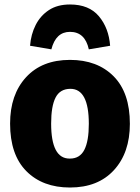

<svg xmlns="http://www.w3.org/2000/svg" viewBox="-20 -818 624 856"><path d="M292 18Q170 18 97.5 -55Q25 -128 25 -267Q25 -396 96 -473.5Q167 -551 292 -551Q414 -551 486.5 -478Q559 -405 559 -266Q559 -137 488 -59.5Q417 18 292 18ZM292 -111Q336 -111 356 -150Q376 -189 376 -266Q376 -422 294 -422Q248 -422 228 -383.5Q208 -345 208 -267Q208 -111 290 -111ZM376 -598Q359 -676 292 -676Q229 -676 209 -598L114 -614Q118 -665 139 -706.5Q160 -748 198 -773Q236 -798 292 -798Q377 -798 421 -745.5Q465 -693 471 -614Z"/></svg>

Font: Trujillo ExtraBold
Style: Regular
Weight: 800
Designer: Fira Sans original fonts by bBox Type GmbH, Carrois Corporate GbR, & Edenspiekermann AG / Changes by Cristiano Sobral
Foundry: Fira Sans original fonts by bBox Type GmbH, Carrois Corporate GbR, & Edenspiekermann AG / Changes by Cristiano Sobral
Version: Version 4.301;July 28, 2020;FontCreator 13.0.0.2655 64-bit